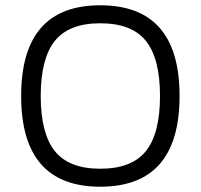

<svg xmlns="http://www.w3.org/2000/svg" viewBox="-20 -696 759 726"><path d="M359 10Q60 10 60 -333Q60 -676 359 -676Q659 -676 659 -333Q659 10 359 10ZM359 -58Q478 -58 531.5 -124.5Q585 -191 585 -333Q585 -475 531.5 -541.5Q478 -608 359 -608Q241 -608 187.5 -541.5Q134 -475 134 -333Q134 -191 187.5 -124.5Q241 -58 359 -58Z"/></svg>

Font: Pitagon Sans
Style: Regular
Weight: 400
Designer: Travis Tran
Foundry: Pitagon
Version: Version 1.001; ttfautohint (v1.8.4.7-5d5b);gftools[0.9.26]